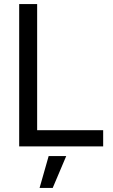

<svg xmlns="http://www.w3.org/2000/svg" viewBox="-20 -725 561 951"><path d="M75 0V-705H164V-42L126 -80H491V0ZM176 206 221 48H308L241 206Z"/></svg>

Font: TikTok Sans 24pt
Style: Regular
Weight: 400
Version: Version 4.000